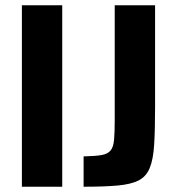

<svg xmlns="http://www.w3.org/2000/svg" viewBox="-20 -708 667 728"><path d="M63 0V-688H216V0ZM297 0V-115Q341 -116 364.5 -120Q388 -124 399 -137Q410 -150 412.5 -178Q415 -206 415 -254V-688H568V-302Q568 -215 564.5 -159Q561 -103 547.5 -70.5Q534 -38 505 -23.5Q476 -9 425.5 -4.5Q375 0 297 0Z"/></svg>

Font: Saira SemiCondensed
Style: Bold
Weight: 700
Width: 4
Designer: Hector Gatti with collaboration of the Omnibus-Type team
Foundry: Omnibus-Type
Version: Version 1.101